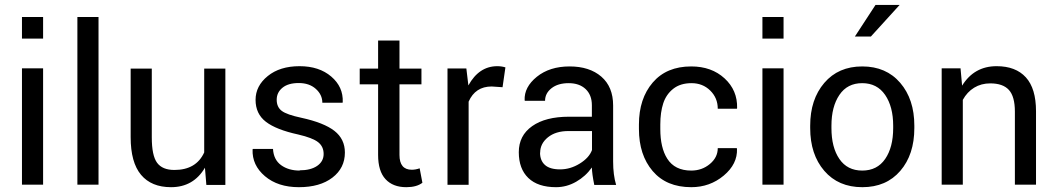

<svg xmlns="http://www.w3.org/2000/svg" viewBox="-20 -755 4319 785"><path d="M156.2 -475.6V0H69.8V-475.6ZM156.2 -685.5V-597.2H69.8V-685.5Z M382.8 -685.5V0H296.4V-685.5Z M679.2 10.3Q599.1 10.3 556.6 -40.3Q514.2 -90.8 514.2 -194.3V-474.6H600.6V-193.4Q600.6 -118.7 622.3 -89.4Q644 -60.1 692.9 -60.1Q782.2 -60.1 814.9 -131.8V-474.6H901.4V1H823.7L817.9 -69.3Q771 10.3 679.2 10.3Z M1199.2 -205.1Q1109.4 -224.6 1067.1 -257.1Q1024.9 -289.6 1024.9 -346.7Q1024.9 -403.8 1074.7 -444.1Q1124.5 -484.4 1204.6 -484.4Q1284.7 -484.4 1334.2 -442.1Q1383.8 -399.9 1381.3 -337.4L1380.4 -335H1297.9Q1297.9 -367.7 1271.2 -391.6Q1244.6 -415.5 1201.4 -415.5Q1158.2 -415.5 1134.8 -396.2Q1111.3 -377 1111.3 -347.2Q1111.3 -317.4 1131.8 -301.8Q1152.3 -286.1 1212.4 -273.4Q1304.2 -253.4 1347.2 -220Q1390.1 -186.5 1390.1 -131.3Q1390.1 -67.9 1339.1 -28.8Q1288.1 10.3 1202.1 10.3Q1116.2 10.3 1063.2 -34.7Q1010.3 -79.6 1012.7 -143.6L1013.7 -146H1096.2Q1098.6 -102.1 1129.2 -79.8Q1159.7 -57.6 1205.6 -57.6L1204.6 -58.6Q1250.5 -58.6 1276.9 -76.9Q1303.2 -95.2 1303.2 -125.5Q1303.2 -155.8 1280.8 -173.6Q1258.3 -191.4 1199.2 -205.1Z M1525.9 -589.4H1613.3V-474.6H1703.1V-410.2H1613.3V-121.6Q1613.3 -61 1663.6 -61Q1679.2 -61 1695.8 -66.9L1707 -7.8Q1683.6 10.3 1641.1 10.3Q1586.4 10.3 1556.2 -22.5Q1525.9 -55.2 1525.9 -121.6V-410.2H1450.7V-474.6H1525.9Z M1896 0.5H1809.6V-475.1H1886.7L1895 -405.8Q1938.5 -484.4 2013.2 -484.4Q2030.8 -484.4 2046.4 -479.5L2034.7 -398.4L1990.2 -401.4Q1923.3 -401.4 1896 -339.4Z M2253.4 10.3Q2179.2 10.3 2140.1 -27.3Q2101.1 -64.9 2101.1 -132.8Q2101.1 -200.7 2155.8 -239.3Q2210.4 -277.8 2306.2 -277.8H2399.9V-324.7Q2399.9 -366.7 2374.3 -390.9Q2348.6 -415 2304.9 -415Q2261.2 -415 2234.9 -394.3Q2208.5 -373.5 2208.5 -342.8H2126L2125 -345.2Q2122.6 -398.9 2175 -441.2Q2227.5 -483.4 2308.8 -483.4Q2390.1 -483.4 2438.5 -441.7Q2486.8 -399.9 2486.8 -323.7V-94.7Q2486.8 -39.6 2499 1H2409.7Q2400.4 -44.4 2399.9 -70.3Q2374.5 -34.2 2335.7 -12Q2296.9 10.3 2253.4 10.3ZM2188.5 -130.9H2188Q2188 -98.6 2208 -80.6Q2228 -62.5 2270 -62.5Q2312 -62.5 2350.3 -86.2Q2388.7 -109.9 2400.4 -141.6V-219.2H2303.7Q2252 -219.2 2220.2 -193.6Q2188.5 -168 2188.5 -130.9Z M2679.7 -227.5Q2679.7 -150.9 2708 -106.4Q2738.8 -57.6 2806.2 -57.6Q2850.1 -57.6 2882.3 -84.5Q2914.6 -111.3 2914.6 -149.4H2992.2L2993.2 -146.5Q2995.6 -84.5 2939 -37.1Q2882.3 10.3 2806.2 10.3Q2704.6 10.3 2648.4 -55.7Q2592.3 -121.6 2592.3 -227.5V-246.1Q2592.3 -351.6 2648.7 -417.5Q2705.1 -483.4 2806.2 -483.4Q2889.2 -483.4 2942.4 -434.6Q2995.6 -385.7 2993.7 -313L2992.7 -310.5H2914.6Q2914.6 -354.5 2883.8 -384.8Q2853 -415 2807.4 -415Q2761.7 -415 2732.7 -392.1Q2703.6 -369.1 2691.7 -332.5Q2679.7 -295.9 2679.7 -246.1Z M3183.6 -475.6V0H3097.2V-475.6ZM3183.6 -685.5V-597.2H3097.2V-685.5Z M3379.4 -241.2V-231.4Q3379.4 -152.3 3411.9 -105Q3444.3 -57.6 3505.4 -57.6Q3566.4 -57.6 3599.1 -105.2Q3631.8 -152.8 3631.8 -231.4V-241.2Q3631.8 -318.8 3598.9 -366.9Q3565.9 -415 3505.1 -415Q3444.3 -415 3411.9 -366.9Q3379.4 -318.8 3379.4 -241.2ZM3292.5 -231.4V-241.2Q3292.5 -348.6 3350.1 -416Q3407.7 -483.4 3505.4 -483.4Q3603 -483.4 3660.6 -416.3Q3718.3 -349.1 3718.3 -241.2V-231.4Q3718.3 -123 3660.9 -56.4Q3603.5 10.3 3505.6 10.3Q3407.7 10.3 3350.1 -56.6Q3292.5 -123.5 3292.5 -231.4ZM3475.1 -605.5 3559.6 -734.9H3658.2L3540.5 -605.5Z M3830.1 -475.6H3907.2L3913.6 -404.8Q3962.9 -484.4 4054.7 -484.4Q4132.8 -484.4 4174.3 -438.7Q4215.8 -393.1 4215.8 -300.3V0H4129.4V-298.3Q4129.4 -360.4 4105 -387.2Q4080.6 -414.1 4028.8 -414.1Q3991.7 -414.1 3962.9 -396.5Q3934.1 -378.9 3916.5 -346.7V0H3830.1Z"/></svg>

Font: Yantramanav
Style: Regular
Weight: 400
Version: Version 1.000;PS 1.0;hotconv 1.0.72;makeotf.lib2.5.5900; ttf